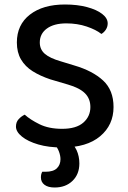

<svg xmlns="http://www.w3.org/2000/svg" viewBox="-20 -642 569 854"><path d="M256 -69Q319 -69 350.5 -96.5Q382 -124 382 -166Q382 -203 358 -227Q334 -251 282 -266L204 -289Q159 -304 125.5 -325Q92 -346 73.5 -377.5Q55 -409 55 -453Q55 -532 113 -577Q171 -622 269 -622Q324 -622 367 -610.5Q410 -599 434.5 -580Q459 -561 459 -538Q459 -523 451 -510.5Q443 -498 431 -491Q407 -510 365.5 -524Q324 -538 275 -538Q220 -538 188.5 -515Q157 -492 157 -453Q157 -422 179.5 -402.5Q202 -383 251 -369L310 -351Q392 -327 438.5 -284Q485 -241 485 -166Q485 -86 425.5 -36Q366 14 257 14Q196 14 150 0.5Q104 -13 77.5 -34.5Q51 -56 51 -79Q51 -99 63 -112Q75 -125 90 -132Q114 -110 155.5 -89.5Q197 -69 256 -69ZM220 -3 278 -21Q308 -2 320.5 25.5Q333 53 333 85Q333 133 302.5 162.5Q272 192 223 192Q194 192 178 180Q162 168 162 147Q162 132 168 122H182Q217 122 233 106.5Q249 91 249 66Q249 50 242 31.5Q235 13 220 -3Z"/></svg>

Font: Baloo Tamma 2 Medium
Style: Regular
Weight: 500
Designer: Divya Kowshik, Shuchita Grover and Ek Type
Foundry: Ek Type
Version: Version 1.700